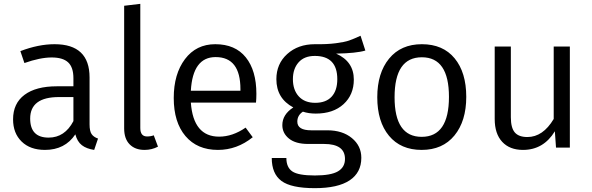

<svg xmlns="http://www.w3.org/2000/svg" viewBox="-20 -768 3080 999"><path d="M446 -121Q446 -86 456.5 -70.5Q467 -55 490 -47L470 12Q430 6 406 -12.5Q382 -31 372 -69Q318 12 214 12Q137 12 92.5 -31.5Q48 -75 48 -147Q48 -230 107.5 -274.5Q167 -319 276 -319H362V-361Q362 -418 334.5 -443.5Q307 -469 249 -469Q189 -469 107 -440L86 -502Q180 -538 264 -538Q446 -538 446 -365ZM233 -52Q317 -52 362 -138V-263H287Q137 -263 137 -151Q137 -52 233 -52Z M732 12Q683 12 654.5 -17Q626 -46 626 -100V-738L710 -748V-102Q710 -58 745 -58Q765 -58 780 -64L802 -5Q770 12 732 12Z M1314 -280Q1314 -256 1312 -234H973Q986 -57 1120 -57Q1190 -57 1258 -104L1295 -54Q1213 12 1114 12Q1006 12 945 -60Q884 -132 884 -258Q884 -383 942.5 -460.5Q1001 -538 1100 -538Q1204 -538 1259 -469.5Q1314 -401 1314 -280ZM1231 -296V-304Q1231 -471 1102 -471Q983 -471 973 -296Z M1856 -582 1881 -505Q1835 -491 1729 -489Q1821 -448 1821 -354Q1821 -275 1767.5 -226Q1714 -177 1623 -177Q1586 -177 1556 -187Q1527 -168 1527 -135Q1527 -90 1599 -90H1683Q1762 -90 1811 -49.5Q1860 -9 1860 53Q1860 130 1799 170.5Q1738 211 1618 211Q1495 211 1444.5 173.5Q1394 136 1394 54H1470Q1470 103 1501 124Q1532 145 1618 145Q1702 145 1738.5 123.5Q1775 102 1775 59Q1775 -19 1666 -19H1583Q1518 -19 1483.5 -47Q1449 -75 1449 -117Q1449 -172 1506 -209Q1418 -256 1418 -356Q1418 -436 1474.5 -487Q1531 -538 1618 -538Q1681 -537 1727 -543Q1773 -549 1796 -557Q1819 -565 1856 -582ZM1618 -477Q1563 -477 1533.5 -443.5Q1504 -410 1504 -356Q1504 -300 1534.5 -266.5Q1565 -233 1620 -233Q1676 -233 1705.5 -265Q1735 -297 1735 -356Q1735 -477 1618 -477Z M2175 -538Q2285 -538 2345.5 -464.5Q2406 -391 2406 -264Q2406 -138 2344.5 -63Q2283 12 2174 12Q2065 12 2004 -61.5Q1943 -135 1943 -262Q1943 -388 2004.5 -463Q2066 -538 2175 -538ZM2175 -470Q2033 -470 2033 -262Q2033 -56 2174 -56Q2316 -56 2316 -264Q2316 -470 2175 -470Z M2945 -526V0H2873L2867 -85Q2808 12 2701 12Q2632 12 2593 -30Q2554 -72 2554 -149V-526H2638V-158Q2638 -103 2658.5 -79Q2679 -55 2724 -55Q2805 -55 2861 -149V-526Z"/></svg>

Font: FiraGO Book
Style: Regular
Weight: 350
Designer: bBox Type
Foundry: bBox Type GmbH
Version: Version 1.001;PS 001.001;hotconv 1.0.88;makeotf.lib2.5.64775